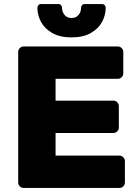

<svg xmlns="http://www.w3.org/2000/svg" viewBox="-20 -930 683 950"><path d="M255 -272H541Q552 -272 560 -280Q568 -288 568 -299V-405Q568 -416 560 -424Q552 -432 541 -432H255V-540H563Q574 -540 582 -548Q590 -556 590 -567V-673Q590 -684 582 -692Q574 -700 563 -700H97Q86 -700 78 -692Q70 -684 70 -673V-27Q70 -16 78 -8Q86 0 97 0H571Q582 0 590 -8Q598 -16 598 -27V-133Q598 -144 590 -152Q582 -160 571 -160H255ZM184 -910H268Q277 -910 282 -904.5Q287 -899 287 -891Q287 -871 299.5 -856Q312 -841 334 -841Q356 -841 368.5 -856Q381 -871 381 -891Q381 -899 386 -904.5Q391 -910 400 -910H484Q493 -910 498 -904.5Q503 -899 503 -891Q503 -856 485.5 -822.5Q468 -789 430 -767Q392 -745 334 -745Q276 -745 238 -767Q200 -789 182.5 -822.5Q165 -856 165 -891Q165 -899 170 -904.5Q175 -910 184 -910Z"/></svg>

Font: Rubik
Style: Regular
Weight: 700
Designer: Hubert & Fischer
Foundry: Hubert & Fischer
Version: Version 1.100